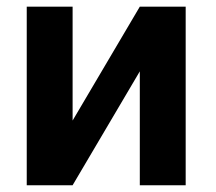

<svg xmlns="http://www.w3.org/2000/svg" viewBox="-20 -548 640 568"><path d="M393.6 -528.3H529.3V0H393.6V-336.9L194.8 0H59.1V-528.3H194.8V-191.4Z"/></svg>

Font: Roboto Mono
Style: Bold
Weight: 700
Designer: Google
Version: Version 2.000985; 2015; ttfautohint (v1.3)